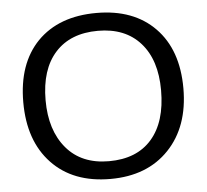

<svg xmlns="http://www.w3.org/2000/svg" viewBox="-51 -752 880 816"><g transform="rotate(-5 389.0 -344.0)"><path d="M730 -347.2Q730 -183.6 637.7 -86.9Q545.4 9.8 388.2 9.8Q229 9.8 137.9 -86.2Q46.9 -182.1 46.9 -347.2Q46.9 -511.7 137.2 -605Q229 -698.2 389.2 -698.2Q547.9 -698.2 638.9 -605Q730 -511.7 730 -347.2ZM634.8 -347.2Q634.8 -476.6 570.1 -549.3Q505.4 -622.1 389.2 -622.1Q271.5 -622.1 206.8 -550.3Q142.1 -478.5 142.1 -347.2Q142.1 -218.8 207 -142.1Q271.5 -65.9 388.2 -65.9Q507.3 -65.9 571 -139.2Q634.8 -212.4 634.8 -347.2Z"/></g></svg>

Font: Libra Sans Modern
Style: Regular
Weight: 400
Foundry: Stefan Peev, Context Ltd
Version: Version 1.000